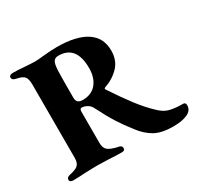

<svg xmlns="http://www.w3.org/2000/svg" viewBox="-146 -830 1056 1024"><g transform="rotate(-30 382.5 -318.0)"><path d="M456 -71Q419 -118 390.5 -163Q362 -208 331 -270Q321 -292 304 -301Q287 -311 270 -311Q259 -311 259 -291V-100Q259 -69 275.5 -55Q292 -41 335 -32Q346 -30 351.5 -25.5Q357 -21 357 -12Q357 3 338 3Q300 3 256 0Q202 -2 183 -2Q164 -2 112 0Q73 3 37 3Q29 3 23 -1Q17 -5 17 -11Q17 -28 38 -32Q77 -40 91 -53.5Q105 -67 105 -98V-547Q105 -583 93.5 -597.5Q82 -612 45 -619Q22 -623 22 -640Q22 -646 28 -650.5Q34 -655 44 -655Q78 -655 120 -651Q128 -651 145 -649.5Q162 -648 179 -648Q198 -648 232 -652Q284 -657 317 -657Q435 -657 497.5 -616.5Q560 -576 560 -496Q560 -435 523 -397Q486 -359 432 -341Q425 -338 431 -329Q481 -253 523 -198Q565 -143 610 -101Q639 -73 671.5 -65.5Q704 -58 750 -58Q765 -58 765 -40Q765 -9 732.5 6Q700 21 645 21Q574 21 532 -2.5Q490 -26 456 -71ZM411 -474Q411 -613 301 -613Q278 -613 269 -594.5Q260 -576 260 -521Q259 -491 259 -380Q259 -360 268.5 -351.5Q278 -343 297 -343Q352 -343 381.5 -379Q411 -415 411 -474Z"/></g></svg>

Font: EB Garamond
Style: Bold
Weight: 700
Designer: Georg Duffner and Octavio Pardo
Foundry: Georg Duffner
Version: Version 1.000; ttfautohint (v1.6)